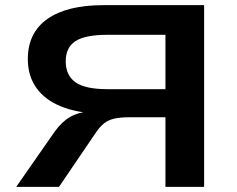

<svg xmlns="http://www.w3.org/2000/svg" viewBox="-20 -725 918 745"><path d="M43 0 192 -214Q220 -253 252.5 -271.5Q285 -290 326 -292L361 -293L363 -284Q279 -287 217 -312Q155 -337 121.5 -383.5Q88 -430 88 -496Q88 -598 164 -651.5Q240 -705 381 -705H772V0H622V-270H483Q445 -270 422.5 -264.5Q400 -259 384 -246.5Q368 -234 353 -212L209 0ZM397 -379H622V-590H398Q311 -590 273 -565.5Q235 -541 235 -487Q235 -433 272.5 -406Q310 -379 397 -379Z"/></svg>

Font: Nunito Sans 10pt Expanded
Style: Bold
Weight: 700
Width: 7
Designer: Vernon Adams
Foundry: Vernon Adams
Version: Version 3.101;gftools[0.9.27]